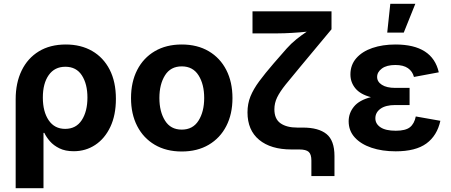

<svg xmlns="http://www.w3.org/2000/svg" viewBox="-20 -787 2375 1011"><path d="M62.5 204.1V-264.6Q62.5 -350.6 94 -415.5Q125.5 -480.5 184.6 -516.6Q243.7 -552.7 326.7 -552.7Q405.8 -552.7 465.1 -518.6Q524.4 -484.4 557.4 -420.4Q590.3 -356.4 590.3 -266.6Q590.3 -180.7 561 -118.9Q531.7 -57.1 481.4 -23.9Q431.2 9.3 368.2 9.3Q323.7 9.3 293 -5.9Q262.2 -21 242.9 -43.2Q223.6 -65.4 213.4 -87.4H209V204.1ZM323.2 -108.4Q380.4 -108.4 410.4 -154.3Q440.4 -200.2 440.4 -273.4Q440.4 -344.7 411.1 -390.1Q381.8 -435.5 324.2 -435.5Q267.6 -435.5 236.6 -391.6Q205.6 -347.7 205.6 -273.4Q205.6 -199.2 236.3 -153.8Q267.1 -108.4 323.2 -108.4Z M937 10.7Q855 10.7 794.9 -24.7Q734.9 -60.1 702.4 -123.3Q669.9 -186.5 669.9 -270.5Q669.9 -355 702.4 -418.5Q734.9 -481.9 794.9 -517.3Q855 -552.7 937 -552.7Q1019 -552.7 1079.1 -517.3Q1139.2 -481.9 1171.6 -418.5Q1204.1 -355 1204.1 -270.5Q1204.1 -186.5 1171.6 -123.3Q1139.2 -60.1 1079.1 -24.7Q1019 10.7 937 10.7ZM937 -104.5Q995.6 -104.5 1025.4 -151.9Q1055.2 -199.2 1055.2 -271Q1055.2 -343.3 1025.4 -390.4Q995.6 -437.5 937 -437.5Q878.4 -437.5 848.9 -390.4Q819.3 -343.3 819.3 -271Q819.3 -199.2 848.9 -151.9Q878.4 -104.5 937 -104.5Z M1619.6 140.1V58.1Q1619.6 25.4 1605.5 12.7Q1591.3 0 1555.7 0H1514.6Q1405.8 0 1344.5 -50.8Q1283.2 -101.6 1283.2 -195.3Q1283.2 -240.7 1298.8 -279.3Q1314.5 -317.9 1345 -359.1Q1375.5 -400.4 1421.4 -453.6L1489.7 -531.7Q1512.7 -557.6 1540.5 -580.1Q1568.4 -602.5 1595.2 -620.1Q1559.1 -616.2 1517.3 -613.8Q1475.6 -611.3 1444.3 -611.3H1309.6V-727.5H1725.6V-632.8L1562.5 -437Q1514.6 -379.9 1484.1 -341.8Q1453.6 -303.7 1439.2 -273.9Q1424.8 -244.1 1424.8 -211.4Q1424.8 -160.6 1457 -137.9Q1489.3 -115.2 1545.4 -115.2H1574.7Q1657.2 -115.2 1699.2 -81.3Q1741.2 -47.4 1741.2 34.7V140.1Z M2063.5 9.8Q1992.2 9.8 1936.3 -9Q1880.4 -27.8 1848.1 -63.2Q1815.9 -98.6 1815.9 -148.4Q1815.9 -191.4 1843.8 -225.6Q1871.6 -259.8 1933.1 -275.4Q1877.4 -290 1851.3 -321.8Q1825.2 -353.5 1825.2 -395Q1825.2 -445.3 1856.2 -480.7Q1887.2 -516.1 1940.9 -534.4Q1994.6 -552.7 2062.5 -552.7Q2257.3 -552.7 2290.5 -406.2L2159.7 -381.8Q2152.3 -411.1 2128.2 -428Q2104 -444.8 2062 -444.8Q2016.1 -444.8 1991 -426.3Q1965.8 -407.7 1965.8 -381.8Q1965.8 -356.4 1991 -340.3Q2016.1 -324.2 2061 -324.2H2136.7V-233.9H2061Q2010.7 -233.9 1983.6 -214.4Q1956.5 -194.8 1956.5 -164.1Q1956.5 -134.8 1983.6 -116.7Q2010.7 -98.6 2064 -98.6Q2115.2 -98.6 2138.4 -116.9Q2161.6 -135.3 2169.4 -173.8L2298.8 -150.9Q2281.7 -72.8 2225.3 -31.5Q2168.9 9.8 2063.5 9.8ZM2019 -615.2 2035.2 -767.1H2167L2106 -615.2Z"/></svg>

Font: Inter
Style: Bold
Weight: 700
Designer: Rasmus Andersson
Foundry: rsms
Version: Version 4.001;git-9221beed3